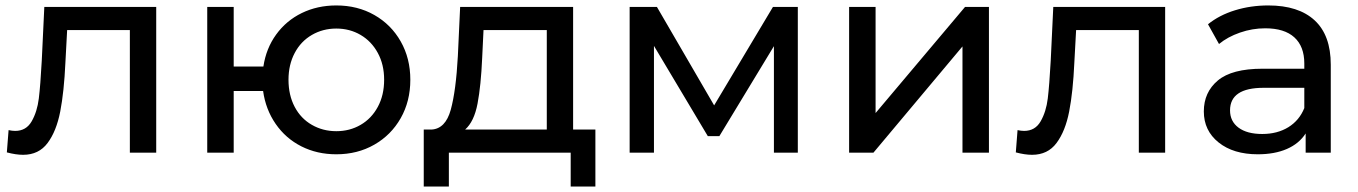

<svg xmlns="http://www.w3.org/2000/svg" viewBox="-20 -555 4937 698"><path d="M4.9 -1 11.2 -82Q24.4 -79.1 35.2 -79.1Q75.2 -79.1 95.2 -114Q115.2 -148.9 121.1 -197Q127 -245.1 131.8 -334L141.1 -529.8H547.9V0H452.1V-445.8H224.1L217.8 -328.1Q212.9 -221.2 199 -149.7Q185.1 -78.1 153.1 -35.2Q121.1 7.8 64 7.8Q38.1 7.8 4.9 -1Z M733.4 0V-529.8H829.6V-313H937.5Q947.3 -378.9 983.9 -429.4Q1020.5 -480 1077.1 -507.6Q1133.8 -535.2 1202.6 -535.2Q1279.8 -535.2 1340.8 -500.5Q1401.9 -465.8 1436.8 -404.3Q1471.7 -342.8 1471.7 -265.1Q1471.7 -187 1436.8 -125.5Q1401.9 -64 1340.8 -29.1Q1279.8 5.9 1202.6 5.9Q1132.8 5.9 1075.7 -22.9Q1018.6 -51.8 982.2 -104.5Q945.8 -157.2 936.5 -224.1H829.6V0ZM1028.8 -265.1Q1028.8 -209 1051.3 -166.5Q1073.7 -124 1113.8 -101.1Q1153.8 -78.1 1202.6 -78.1Q1251.5 -78.1 1291 -101.1Q1330.6 -124 1353.5 -166.5Q1376.5 -209 1376.5 -265.1Q1376.5 -320.3 1353.5 -362.5Q1330.6 -404.8 1291 -428Q1251.5 -451.2 1202.6 -451.2Q1153.8 -451.2 1113.8 -428Q1073.7 -404.8 1051.3 -362.3Q1028.8 -319.8 1028.8 -265.1Z M1520.5 -84H1548.8Q1599.6 -86.9 1618.7 -156Q1637.7 -225.1 1644.5 -351.1L1652.8 -529.8H2063.5V-84H2144.5V123H2054.7V0H1611.8V123H1520.5ZM1670.9 -84H1967.8V-445.8H1737.8L1732.9 -344.2Q1728.5 -244.1 1716.1 -178.5Q1703.6 -112.8 1670.9 -84Z M2269 0V-529.8H2368.2L2576.2 -171.9L2790 -529.8H2880.4V0H2793.5V-387.2L2595.2 -60.1H2553.2L2357.4 -388.2V0Z M3066.9 0V-529.8H3163.1V-144L3488.3 -529.8H3575.2V0H3479V-386.2L3155.3 0Z M3672.9 -1 3679.2 -82Q3692.4 -79.1 3703.1 -79.1Q3743.2 -79.1 3763.2 -114Q3783.2 -148.9 3789.1 -197Q3794.9 -245.1 3799.8 -334L3809.1 -529.8H4215.8V0H4120.1V-445.8H3892.1L3885.7 -328.1Q3880.9 -221.2 3866.9 -149.7Q3853 -78.1 3821 -35.2Q3789.1 7.8 3731.9 7.8Q3706.1 7.8 3672.9 -1Z M4356.4 -149.9Q4356.4 -219.7 4407.5 -262.5Q4458.5 -305.2 4569.8 -305.2H4721.7V-324.2Q4721.7 -386.2 4685.5 -419.2Q4649.4 -452.1 4579.6 -452.1Q4532.7 -452.1 4487.8 -436.5Q4442.9 -420.9 4411.6 -395L4371.6 -466.8Q4412.6 -500 4469.7 -517.6Q4526.9 -535.2 4590.8 -535.2Q4700.7 -535.2 4759.3 -481Q4817.9 -426.8 4817.9 -319.8V0H4726.6V-69.8Q4702.6 -32.7 4658.2 -13.4Q4613.8 5.9 4552.7 5.9Q4463.9 5.9 4410.2 -37.1Q4356.4 -80.1 4356.4 -149.9ZM4451.7 -153.8Q4451.7 -113.8 4482.7 -90.8Q4513.7 -67.9 4568.8 -67.9Q4623.5 -67.9 4663.6 -92.5Q4703.6 -117.2 4721.7 -162.1V-235.8H4573.7Q4451.7 -235.8 4451.7 -153.8Z"/></svg>

Font: Montserrat Medium
Style: Regular
Weight: 500
Designer: Julieta Ulanovsky
Foundry: Julieta Ulanovsky
Version: Version 7.200